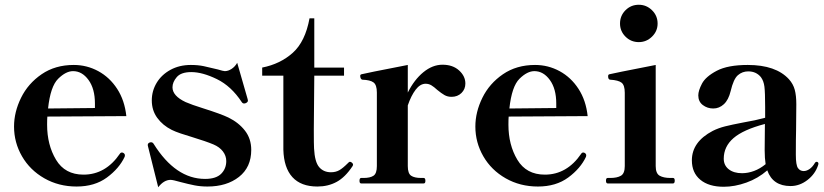

<svg xmlns="http://www.w3.org/2000/svg" viewBox="-20 -771 3462 807"><path d="M505 -118 504 -112Q481 -63 429.5 -25Q378 13 302 13Q227 13 166.5 -21.5Q106 -56 72.5 -114Q39 -172 39 -239Q39 -300 68.5 -360Q98 -420 155 -459Q212 -498 290 -498Q345 -498 393 -472Q441 -446 472.5 -397.5Q504 -349 511 -283L179 -281Q178 -271 178 -247Q178 -162 215.5 -99.5Q253 -37 331 -37Q424 -37 484 -125Q487 -130 493 -130Q495 -130 499 -128Q505 -124 505 -118ZM182 -315 379 -317V-336Q379 -398 352 -435Q325 -472 287 -472Q257 -472 224.5 -440Q192 -408 182 -315Z M602 -156 601 -161Q601 -169 609 -172Q611 -173 615 -173Q622 -173 626 -166Q718 -19 842 -19Q888 -19 909.5 -40.5Q931 -62 931 -94Q931 -116 917 -134.5Q903 -153 877 -164Q846 -177 787 -195Q763 -202 739.5 -210Q716 -218 702 -225Q664 -244 641 -275.5Q618 -307 618 -349Q618 -389 638.5 -423Q659 -457 696.5 -477.5Q734 -498 782 -498Q812 -498 836 -493Q860 -488 896 -479Q919 -472 925 -472Q939 -472 953.5 -481.5Q968 -491 977 -507L1021 -354L1022 -348Q1022 -342 1014 -338Q1010 -336 1006 -336Q1000 -336 996 -342Q952 -409 891.5 -438.5Q831 -468 784 -468Q741 -468 723 -447Q705 -426 705 -404Q705 -368 760 -342Q785 -331 833 -316Q909 -292 940 -277Q983 -256 1009.5 -222Q1036 -188 1036 -141Q1036 -68 984.5 -27.5Q933 13 852 13Q823 13 797.5 8Q772 3 738 -6Q707 -15 697 -15Q669 -15 645 16Z M1171 -142V-453H1082V-487Q1158 -502 1210.5 -549Q1263 -596 1281 -694H1301V-487H1426V-453H1301L1299 -227Q1299 -160 1300 -147Q1303 -90 1321.5 -68.5Q1340 -47 1371 -47Q1391 -47 1406 -55.5Q1421 -64 1442 -85Q1447 -91 1451 -91Q1455 -91 1459.5 -87Q1464 -83 1464 -79Q1464 -77 1462 -73Q1431 -26 1395 -6.5Q1359 13 1314 13Q1245 13 1209 -26.5Q1173 -66 1171 -142Z M1936 -420Q1936 -396 1919.5 -380Q1903 -364 1878 -364Q1861 -364 1848 -371.5Q1835 -379 1818 -393Q1804 -406 1793 -412.5Q1782 -419 1769 -419Q1746 -419 1727 -394Q1708 -369 1694 -328V-73Q1694 -42 1708 -32.5Q1722 -23 1750 -23H1761Q1768 -23 1768 -11Q1768 0 1761 0H1498Q1491 0 1491 -11Q1491 -23 1498 -23H1508Q1536 -23 1550 -32.5Q1564 -42 1564 -73V-382Q1564 -414 1550 -424.5Q1536 -435 1503 -436Q1498 -437 1496 -442Q1494 -447 1494 -452Q1494 -458 1500 -459Q1509 -462 1694 -498V-382Q1721 -436 1759.5 -467.5Q1798 -499 1840 -499Q1883 -499 1909.5 -475Q1936 -451 1936 -420Z M2444 -118 2443 -112Q2420 -63 2368.5 -25Q2317 13 2241 13Q2166 13 2105.5 -21.5Q2045 -56 2011.5 -114Q1978 -172 1978 -239Q1978 -300 2007.5 -360Q2037 -420 2094 -459Q2151 -498 2229 -498Q2284 -498 2332 -472Q2380 -446 2411.5 -397.5Q2443 -349 2450 -283L2118 -281Q2117 -271 2117 -247Q2117 -162 2154.5 -99.5Q2192 -37 2270 -37Q2363 -37 2423 -125Q2426 -130 2432 -130Q2434 -130 2438 -128Q2444 -124 2444 -118ZM2121 -315 2318 -317V-336Q2318 -398 2291 -435Q2264 -472 2226 -472Q2196 -472 2163.5 -440Q2131 -408 2121 -315Z M2586 -672Q2586 -705 2609 -728Q2632 -751 2665 -751Q2697 -751 2720.5 -728Q2744 -705 2744 -672Q2744 -640 2720.5 -617Q2697 -594 2665 -594Q2632 -594 2609 -617Q2586 -640 2586 -672ZM2534 0Q2527 0 2527 -12Q2527 -23 2534 -23H2545Q2574 -23 2590 -32.5Q2606 -42 2606 -73V-381Q2606 -413 2592.5 -423.5Q2579 -434 2545 -436Q2536 -436 2536 -451Q2536 -458 2542 -459Q2552 -462 2736 -498V-73Q2736 -42 2752.5 -32.5Q2769 -23 2798 -23H2809Q2816 -23 2816 -12Q2816 0 2809 0Z M3420 -83 3419 -78Q3407 -40 3374 -14.5Q3341 11 3303 11Q3228 11 3205 -55Q3166 -21 3117 -3.5Q3068 14 3022 14Q2959 14 2923.5 -15.5Q2888 -45 2888 -97Q2888 -175 2976 -221Q3000 -233 3028 -240Q3056 -247 3103 -256Q3156 -265 3196 -276V-321Q3196 -382 3193 -406.5Q3190 -431 3178 -447Q3158 -471 3125 -471Q3100 -471 3081.5 -455Q3063 -439 3051 -388Q3042 -351 3022.5 -333Q3003 -315 2978 -315Q2953 -315 2934 -329.5Q2915 -344 2915 -370Q2915 -390 2930.5 -419.5Q2946 -449 2992.5 -473.5Q3039 -498 3123 -498Q3241 -498 3296 -438Q3314 -418 3320.5 -393.5Q3327 -369 3327 -333L3326 -223Q3325 -190 3325 -121Q3325 -77 3334 -64.5Q3343 -52 3358 -52Q3370 -52 3382.5 -60.5Q3395 -69 3405 -86Q3408 -91 3412 -91Q3415 -91 3417.5 -89Q3420 -87 3420 -83ZM3198 -81Q3194 -106 3194 -140L3195 -250Q3104 -226 3063 -190.5Q3022 -155 3022 -104Q3022 -76 3043 -59.5Q3064 -43 3099 -43Q3124 -43 3149.5 -52.5Q3175 -62 3198 -81Z"/></svg>

Font: Shippori Mincho ExtraBold
Style: Regular
Weight: 800
Designer: FONTDASU
Foundry: FONTDASU / Google Inc. / but / Adobe
Version: Version 3.110; ttfautohint (v1.8.3)